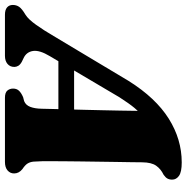

<svg xmlns="http://www.w3.org/2000/svg" viewBox="-39 -745 754 776"><g transform="rotate(90 338.0 -357.0)"><path d="M177 -181.5Q152 -140 156 -113.5Q160 -87 184.5 -75.5L200 -68Q211.5 -61.5 216 -53.8Q220.5 -46 220.5 -38Q220.5 -20.5 208.2 -10.2Q196 0 175.5 0H9.5Q-10 0 -20 -8.5Q-30 -17 -30 -32Q-30 -46 -22.5 -57.2Q-15 -68.5 9.5 -83Q28 -94.5 50.2 -125.8Q72.5 -157 95.5 -196.5L277.5 -500.5Q346 -609.5 429.5 -662Q513 -714.5 606.5 -714.5Q645 -714.5 660.5 -703.5Q676 -692.5 676 -676Q676 -664.5 671.5 -656.5Q667 -648.5 656 -641Q633 -630 619.8 -611.2Q606.5 -592.5 606 -555.5Q606 -538 605.5 -510.5Q605 -483 604.5 -449.5Q604 -416 603.5 -379.5Q603 -343 602.5 -307.5Q602 -272 601.8 -241Q601.5 -210 601.5 -187Q601.5 -164 601.5 -153Q602 -130.5 603.2 -116Q604.5 -101.5 611 -91.2Q617.5 -81 633.5 -70.5Q651 -56.5 651 -37Q651 -21 638.8 -10.5Q626.5 0 604.5 0H345.5Q324 0 316 -9.8Q308 -19.5 308 -33Q308 -47.5 316.8 -56.8Q325.5 -66 343 -73.5L358.5 -77.5Q375 -84 382 -102.5Q389 -121 389.5 -148.5Q390 -166 390.5 -192.5Q391 -219 392 -251.5Q393 -284 393.8 -320Q394.5 -356 395.5 -393Q396.5 -430 397 -465Q397.5 -500 398 -530.8Q398.5 -561.5 398.5 -585L445 -573Q432.5 -567 418.2 -556Q404 -545 386 -523.2Q368 -501.5 343 -462.5ZM152 -216 162.5 -279.5H448.5L443 -216Z"/></g></svg>

Font: Fraunces Wonky
Style: Italic
Weight: 900
Italic angle: -16°
Version: Version 1.000;[b76b70a41]